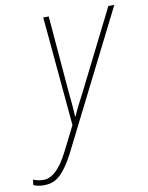

<svg xmlns="http://www.w3.org/2000/svg" viewBox="-201 -589 689 894"><g transform="rotate(-10 143.5 -142.0)"><path d="M-65 243Q-19 243 12.5 212.5Q44 182 76 121L402 -527H374L188 -156Q172 -126 158 -98Q144 -70 134 -47H132Q130 -95 123 -157L92 -527H66L113 -10L52 111Q-3 218 -63 218Q-90 218 -112 208L-115 233Q-97 243 -65 243Z"/></g></svg>

Font: Noto Sans UI SemiCondensed Thin
Style: Italic
Weight: 250
Width: 4
Italic angle: -12°
Designer: Monotype Design Team
Foundry: Monotype Imaging Inc.
Version: Version 1.901